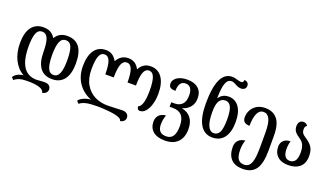

<svg xmlns="http://www.w3.org/2000/svg" viewBox="-84 -1435 4022 2330"><g transform="rotate(20 1926.5 -269.5)"><path d="M441 150Q384 133 292 133Q231 133 191.5 144Q152 155 122 181L94 152Q111 124 144.5 105.5Q178 87 220 84Q138 38 91.5 -54.5Q45 -147 45 -269Q45 -406 98.5 -476.5Q152 -547 251 -547Q357 -547 404 -463Q454 -547 558 -547Q768 -547 768 -269Q768 -132 714 -61Q660 10 560 10Q350 10 350 -269Q350 -381 327.5 -436.5Q305 -492 253 -492Q200 -492 178.5 -435Q157 -378 157 -269Q157 81 386 81Q405 81 430 78Q441 77 457 76Q473 75 490 75Q529 75 549.5 92.5Q570 110 570 142Q570 167 551 185Q532 203 504 206Q498 167 441 150ZM656 -269Q656 -380 634.5 -436Q613 -492 559 -492Q506 -492 483.5 -436.5Q461 -381 461 -269Q461 -156 483.5 -100Q506 -44 558 -44Q610 -44 633 -100Q656 -156 656 -269Z M1430 153Q1397 144 1324 137.5Q1251 131 1187 131Q1102 131 1049 142.5Q996 154 965 181L936 152Q953 124 996.5 104.5Q1040 85 1089 82Q976 35 917 -55.5Q858 -146 858 -267Q858 -402 909.5 -474.5Q961 -547 1059 -547Q1150 -547 1200 -455Q1224 -500 1261 -523.5Q1298 -547 1347 -547Q1443 -547 1489 -455Q1536 -547 1636 -547Q1730 -547 1782 -473Q1834 -399 1834 -266Q1834 -190 1815.5 -127.5Q1797 -65 1764.5 -28.5Q1732 8 1693 8Q1674 8 1664.5 -4.5Q1655 -17 1655 -38Q1690 -52 1706 -110.5Q1722 -169 1722 -267Q1722 -376 1701.5 -433.5Q1681 -491 1632 -491Q1586 -491 1565 -435.5Q1544 -380 1544 -266H1435Q1435 -381 1414 -436Q1393 -491 1346 -491Q1299 -491 1278 -435.5Q1257 -380 1257 -266H1148Q1148 -381 1127.5 -436Q1107 -491 1059 -491Q1010 -491 989.5 -434.5Q969 -378 969 -268Q969 -150 1015 -72Q1061 6 1136 43Q1211 80 1301 80Q1351 80 1419 76Q1460 73 1491 73Q1531 73 1553 91Q1575 109 1575 141Q1575 165 1556.5 183.5Q1538 202 1510 205Q1507 187 1488 174.5Q1469 162 1430 153Z M1893 71Q1893 20 1924 -12.5Q1955 -45 2012 -49Q2002 -26 1995.5 6Q1989 38 1989 72Q1989 131 2016 159.5Q2043 188 2097 188Q2156 188 2184.5 145.5Q2213 103 2213 14Q2213 -164 2059 -164H2016V-222H2060Q2119 -222 2155.5 -258Q2192 -294 2192 -373Q2192 -433 2169.5 -464.5Q2147 -496 2104 -496Q2016 -496 2016 -369Q1969 -369 1949 -384Q1929 -399 1929 -432Q1929 -464 1950.5 -490Q1972 -516 2012.5 -531.5Q2053 -547 2108 -547Q2200 -547 2250.5 -502.5Q2301 -458 2301 -376Q2301 -308 2264.5 -263Q2228 -218 2166 -199V-196Q2238 -184 2281 -130Q2324 -76 2324 15Q2324 122 2266 182Q2208 242 2100 242Q1999 242 1946 196.5Q1893 151 1893 71Z M2415 -353Q2415 -557 2462.5 -661.5Q2510 -766 2610 -766Q2635 -766 2671 -754Q2708 -743 2725 -743Q2742 -743 2750 -752Q2758 -761 2759 -781Q2787 -777 2801.5 -762.5Q2816 -748 2816 -726Q2816 -698 2798.5 -683Q2781 -668 2753 -668Q2718 -668 2681 -690Q2661 -702 2647 -707Q2633 -712 2617 -712Q2569 -712 2546.5 -652Q2524 -592 2523 -460H2526Q2546 -491 2577 -508Q2608 -525 2649 -525Q2735 -525 2784 -456.5Q2833 -388 2833 -262Q2833 -133 2780 -61.5Q2727 10 2628 10Q2524 10 2469.5 -81Q2415 -172 2415 -353ZM2725 -258Q2725 -367 2701.5 -417Q2678 -467 2627 -467Q2578 -467 2551 -425Q2524 -383 2524 -280Q2524 -164 2551 -104.5Q2578 -45 2627 -45Q2678 -45 2701.5 -95Q2725 -145 2725 -258Z M2902 29Q2902 -21 2933 -54.5Q2964 -88 3021 -92Q2999 -41 2999 30Q2999 113 3024 150.5Q3049 188 3102 188Q3143 188 3167.5 163Q3192 138 3204 80.5Q3216 23 3216 -77V-265Q3216 -386 3189.5 -440.5Q3163 -495 3111 -495Q3059 -495 3033 -439.5Q3007 -384 3006 -278Q2916 -278 2916 -356Q2916 -408 2940 -451.5Q2964 -495 3009 -521Q3054 -547 3115 -547Q3215 -547 3270.5 -480.5Q3326 -414 3326 -264V-73Q3326 93 3272.5 167.5Q3219 242 3105 242Q3004 242 2953 187Q2902 132 2902 29Z M3419 -160Q3419 -210 3450.5 -240.5Q3482 -271 3539 -271Q3524 -226 3524 -168Q3524 -110 3545 -77.5Q3566 -45 3608 -45Q3653 -45 3677 -78.5Q3701 -112 3701 -186Q3701 -243 3684 -281Q3667 -319 3628 -344Q3581 -375 3561.5 -402.5Q3542 -430 3542 -471Q3542 -506 3559.5 -526.5Q3577 -547 3608 -547Q3627 -547 3641.5 -538Q3656 -529 3662 -515Q3637 -502 3637 -464Q3637 -436 3648 -417.5Q3659 -399 3686 -382Q3753 -340 3782.5 -296.5Q3812 -253 3812 -180Q3812 -85 3757 -37.5Q3702 10 3607 10Q3517 10 3468 -36.5Q3419 -83 3419 -160Z"/></g></svg>

Font: Noto Serif Georgian Medium Narrow
Style: Regular
Weight: 500
Width: 4
Designer: Monotype Design team
Foundry: Monotype Imaging Inc.
Version: Version 1.000